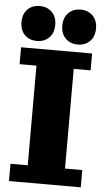

<svg xmlns="http://www.w3.org/2000/svg" viewBox="-60 -937 534 975"><g transform="rotate(5 207.0 -449.5)"><path d="M24 0V-88H112V-596H26V-682H388V-596H302V-88H390V0ZM311 -721Q273 -721 249 -745Q225 -769 225 -810Q225 -851 249 -875Q273 -899 311 -899Q349 -899 373 -875Q397 -851 397 -810Q397 -769 373 -745Q349 -721 311 -721ZM103 -721Q64 -721 40.5 -745Q17 -769 17 -810Q17 -851 40.5 -875Q64 -899 103 -899Q141 -899 165 -875Q189 -851 189 -810Q189 -769 165 -745Q141 -721 103 -721Z"/></g></svg>

Font: Montagu Slab
Style: Bold
Weight: 700
Designer: Florian Karsten
Foundry: Florian Karsten
Version: Version 1.000